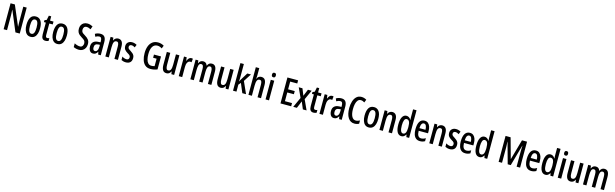

<svg xmlns="http://www.w3.org/2000/svg" viewBox="160 -2926 16333 5103"><g transform="rotate(15 8326.0 -375.0)"><path d="M516 0H397L163 -558H159Q162 -508 163.5 -471Q165 -434 166 -402V0H72V-714H190L424 -166H427Q425 -217 424 -253.5Q423 -290 422 -321V-714H516Z M1003 -270Q1003 -189 983.5 -126Q964 -63 922 -26.5Q880 10 814 10Q751 10 709.5 -26Q668 -62 647.5 -125Q627 -188 627 -270Q627 -401 672.5 -475.5Q718 -550 816 -550Q904 -550 953.5 -479Q1003 -408 1003 -270ZM724 -270Q724 -172 746 -123Q768 -74 815 -74Q863 -74 885 -122.5Q907 -171 907 -270Q907 -369 885 -417.5Q863 -466 815 -466Q767 -466 745.5 -417.5Q724 -369 724 -270Z M1252 -74Q1265 -74 1278.5 -77Q1292 -80 1307 -86V-9Q1269 10 1222 10Q1163 10 1136.5 -27.5Q1110 -65 1110 -142V-461H1058V-512L1115 -537L1140 -659H1205V-540H1300V-461H1205V-148Q1205 -111 1215 -92.5Q1225 -74 1252 -74Z M1739 -270Q1739 -189 1719.5 -126Q1700 -63 1658 -26.5Q1616 10 1550 10Q1487 10 1445.5 -26Q1404 -62 1383.5 -125Q1363 -188 1363 -270Q1363 -401 1408.5 -475.5Q1454 -550 1552 -550Q1640 -550 1689.5 -479Q1739 -408 1739 -270ZM1460 -270Q1460 -172 1482 -123Q1504 -74 1551 -74Q1599 -74 1621 -122.5Q1643 -171 1643 -270Q1643 -369 1621 -417.5Q1599 -466 1551 -466Q1503 -466 1481.5 -417.5Q1460 -369 1460 -270Z M2339 -197Q2339 -135 2314.5 -88.5Q2290 -42 2246.5 -16Q2203 10 2146 10Q2106 10 2067.5 1.5Q2029 -7 1995 -24V-127Q2031 -107 2070.5 -95Q2110 -83 2145 -83Q2191 -83 2215 -114.5Q2239 -146 2239 -189Q2239 -237 2214.5 -265.5Q2190 -294 2135 -326Q2099 -348 2068.5 -373Q2038 -398 2019 -435.5Q2000 -473 2000 -531Q1999 -588 2022 -631.5Q2045 -675 2087 -699.5Q2129 -724 2185 -724Q2225 -724 2262.5 -713.5Q2300 -703 2335 -685L2304 -596Q2239 -631 2188 -631Q2147 -631 2123.5 -604Q2100 -577 2100 -536Q2100 -502 2110 -480Q2120 -458 2142.5 -440Q2165 -422 2203 -400Q2271 -361 2305 -314Q2339 -267 2339 -197Z M2593 -550Q2672 -550 2708.5 -502Q2745 -454 2745 -362V0H2673L2659 -74H2657Q2634 -32 2604 -11Q2574 10 2530 10Q2487 10 2460.5 -13Q2434 -36 2421 -73.5Q2408 -111 2408 -154Q2408 -236 2454 -279.5Q2500 -323 2586 -327L2650 -330V-363Q2650 -418 2633.5 -445Q2617 -472 2581 -472Q2536 -472 2476 -438L2446 -509Q2513 -550 2593 -550ZM2606 -260Q2505 -255 2505 -155Q2505 -109 2521 -88Q2537 -67 2565 -67Q2604 -67 2627.5 -105Q2651 -143 2651 -210V-263Z M3082 -550Q3147 -550 3182 -503.5Q3217 -457 3217 -363V0H3121V-341Q3121 -403 3106.5 -434Q3092 -465 3057 -465Q3007 -465 2986.5 -420.5Q2966 -376 2966 -275V0H2871V-540H2946L2957 -469H2963Q2980 -509 3012 -529.5Q3044 -550 3082 -550Z M3596 -149Q3596 -70 3553.5 -30Q3511 10 3436 10Q3398 10 3366.5 1.5Q3335 -7 3310 -20V-116Q3333 -98 3366 -86Q3399 -74 3433 -74Q3465 -74 3483 -92.5Q3501 -111 3501 -143Q3501 -171 3485 -191.5Q3469 -212 3420 -239Q3368 -270 3338.5 -306.5Q3309 -343 3309 -406Q3309 -472 3351.5 -511Q3394 -550 3464 -550Q3534 -550 3594 -513L3562 -436Q3540 -450 3517 -459.5Q3494 -469 3467 -469Q3437 -469 3420 -452.5Q3403 -436 3403 -408Q3403 -380 3419.5 -361.5Q3436 -343 3484 -314Q3517 -293 3542 -271Q3567 -249 3581.5 -220Q3596 -191 3596 -149Z M4106 -384H4300V-27Q4254 -8 4207 1Q4160 10 4109 10Q4022 10 3965.5 -37.5Q3909 -85 3882 -168Q3855 -251 3855 -359Q3855 -467 3886 -549Q3917 -631 3978.5 -677.5Q4040 -724 4132 -724Q4177 -724 4218 -712Q4259 -700 4295 -678L4262 -595Q4200 -637 4135 -637Q4051 -637 4004.5 -565.5Q3958 -494 3958 -356Q3958 -277 3974 -214Q3990 -151 4024.5 -114.5Q4059 -78 4114 -78Q4141 -78 4161.5 -81.5Q4182 -85 4202 -92V-296H4106Z M4764 -540V0H4688L4677 -71H4671Q4635 10 4554 10Q4481 10 4449.5 -43.5Q4418 -97 4418 -188V-540H4513V-210Q4513 -75 4575 -75Q4628 -75 4648.5 -120Q4669 -165 4669 -256V-540Z M5092 -550Q5101 -550 5111.5 -548.5Q5122 -547 5134 -544L5123 -444Q5115 -447 5105.5 -448.5Q5096 -450 5087 -450Q5040 -450 5012.5 -402Q4985 -354 4986 -280V0H4891V-540H4964L4977 -448H4983Q5000 -493 5027 -521.5Q5054 -550 5092 -550Z M5658 -550Q5788 -550 5788 -360V0H5693V-338Q5693 -404 5677 -434.5Q5661 -465 5629 -465Q5584 -465 5565 -421Q5546 -377 5546 -291V0H5452V-341Q5452 -407 5436.5 -436Q5421 -465 5388 -465Q5338 -465 5321.5 -413.5Q5305 -362 5305 -275V0H5210V-540H5285L5295 -468H5302Q5318 -510 5349 -530Q5380 -550 5419 -550Q5465 -550 5493 -527Q5521 -504 5530 -467H5540Q5575 -550 5658 -550Z M6257 -540V0H6181L6170 -71H6164Q6128 10 6047 10Q5974 10 5942.5 -43.5Q5911 -97 5911 -188V-540H6006V-210Q6006 -75 6068 -75Q6121 -75 6141.5 -120Q6162 -165 6162 -256V-540Z M6479 -396Q6479 -365 6477.5 -338Q6476 -311 6473 -282H6477Q6487 -301 6495 -316.5Q6503 -332 6513 -347L6632 -540H6734L6596 -326L6742 0H6640L6533 -254L6479 -192V0H6384V-760H6479Z M6903 -558Q6903 -510 6895 -469H6902Q6917 -508 6948 -529Q6979 -550 7018 -550Q7088 -550 7121 -502Q7154 -454 7154 -363V0H7059V-341Q7059 -406 7044 -435Q7029 -464 6995 -464Q6945 -464 6924 -418.5Q6903 -373 6903 -275V0H6808V-760H6903Z M7327 -745Q7380 -745 7380 -683Q7380 -621 7327 -621Q7273 -621 7273 -683Q7273 -745 7327 -745ZM7374 -540V0H7279V-540Z M7984 0H7690V-714H7984V-627H7789V-415H7971V-328H7789V-88H7984Z M8168 -278 8048 -540H8150L8225 -354L8301 -540H8403L8282 -275L8408 0H8306L8223 -198L8141 0H8041Z M8627 -74Q8640 -74 8653.5 -77Q8667 -80 8682 -86V-9Q8644 10 8597 10Q8538 10 8511.5 -27.5Q8485 -65 8485 -142V-461H8433V-512L8490 -537L8515 -659H8580V-540H8675V-461H8580V-148Q8580 -111 8590 -92.5Q8600 -74 8627 -74Z M8963 -550Q8972 -550 8982.5 -548.5Q8993 -547 9005 -544L8994 -444Q8986 -447 8976.5 -448.5Q8967 -450 8958 -450Q8911 -450 8883.5 -402Q8856 -354 8857 -280V0H8762V-540H8835L8848 -448H8854Q8871 -493 8898 -521.5Q8925 -550 8963 -550Z M9223 -550Q9302 -550 9338.5 -502Q9375 -454 9375 -362V0H9303L9289 -74H9287Q9264 -32 9234 -11Q9204 10 9160 10Q9117 10 9090.5 -13Q9064 -36 9051 -73.5Q9038 -111 9038 -154Q9038 -236 9084 -279.5Q9130 -323 9216 -327L9280 -330V-363Q9280 -418 9263.5 -445Q9247 -472 9211 -472Q9166 -472 9106 -438L9076 -509Q9143 -550 9223 -550ZM9236 -260Q9135 -255 9135 -155Q9135 -109 9151 -88Q9167 -67 9195 -67Q9234 -67 9257.5 -105Q9281 -143 9281 -210V-263Z M9733 -637Q9681 -637 9649.5 -598.5Q9618 -560 9603.5 -496Q9589 -432 9589 -356Q9589 -225 9628 -151.5Q9667 -78 9736 -78Q9766 -78 9793.5 -86.5Q9821 -95 9849 -109V-20Q9796 10 9724 10Q9613 10 9549.5 -87Q9486 -184 9486 -357Q9486 -460 9513 -543.5Q9540 -627 9593.5 -676Q9647 -725 9727 -725Q9765 -725 9799.5 -715Q9834 -705 9867 -685L9835 -602Q9810 -618 9784.5 -627.5Q9759 -637 9733 -637Z M10308 -270Q10308 -189 10288.5 -126Q10269 -63 10227 -26.5Q10185 10 10119 10Q10056 10 10014.5 -26Q9973 -62 9952.5 -125Q9932 -188 9932 -270Q9932 -401 9977.5 -475.5Q10023 -550 10121 -550Q10209 -550 10258.5 -479Q10308 -408 10308 -270ZM10029 -270Q10029 -172 10051 -123Q10073 -74 10120 -74Q10168 -74 10190 -122.5Q10212 -171 10212 -270Q10212 -369 10190 -417.5Q10168 -466 10120 -466Q10072 -466 10050.5 -417.5Q10029 -369 10029 -270Z M10623 -550Q10688 -550 10723 -503.5Q10758 -457 10758 -363V0H10662V-341Q10662 -403 10647.5 -434Q10633 -465 10598 -465Q10548 -465 10527.5 -420.5Q10507 -376 10507 -275V0H10412V-540H10487L10498 -469H10504Q10521 -509 10553 -529.5Q10585 -550 10623 -550Z M11017 10Q10940 10 10899.5 -62.5Q10859 -135 10859 -270Q10859 -404 10899 -477Q10939 -550 11014 -550Q11051 -550 11082.5 -529.5Q11114 -509 11135 -470H11139Q11137 -495 11136 -514Q11135 -533 11135 -550V-760H11230V0H11153L11141 -66H11135Q11112 -28 11084 -9Q11056 10 11017 10ZM11042 -70Q11134 -70 11135 -248V-278Q11135 -375 11112 -420.5Q11089 -466 11040 -466Q10997 -466 10976.5 -416Q10956 -366 10956 -270Q10956 -70 11042 -70Z M11512 -549Q11569 -549 11607 -517.5Q11645 -486 11664 -432Q11683 -378 11683 -309V-248H11426Q11428 -69 11539 -69Q11570 -69 11600 -78.5Q11630 -88 11662 -108V-25Q11603 10 11530 10Q11459 10 11415.5 -25.5Q11372 -61 11352 -123.5Q11332 -186 11332 -266Q11332 -404 11377.5 -476.5Q11423 -549 11512 -549ZM11512 -473Q11474 -473 11452 -436.5Q11430 -400 11427 -321H11594Q11594 -384 11574 -428.5Q11554 -473 11512 -473Z M11995 -550Q12060 -550 12095 -503.5Q12130 -457 12130 -363V0H12034V-341Q12034 -403 12019.5 -434Q12005 -465 11970 -465Q11920 -465 11899.5 -420.5Q11879 -376 11879 -275V0H11784V-540H11859L11870 -469H11876Q11893 -509 11925 -529.5Q11957 -550 11995 -550Z M12509 -149Q12509 -70 12466.5 -30Q12424 10 12349 10Q12311 10 12279.5 1.5Q12248 -7 12223 -20V-116Q12246 -98 12279 -86Q12312 -74 12346 -74Q12378 -74 12396 -92.5Q12414 -111 12414 -143Q12414 -171 12398 -191.5Q12382 -212 12333 -239Q12281 -270 12251.5 -306.5Q12222 -343 12222 -406Q12222 -472 12264.5 -511Q12307 -550 12377 -550Q12447 -550 12507 -513L12475 -436Q12453 -450 12430 -459.5Q12407 -469 12380 -469Q12350 -469 12333 -452.5Q12316 -436 12316 -408Q12316 -380 12332.5 -361.5Q12349 -343 12397 -314Q12430 -293 12455 -271Q12480 -249 12494.5 -220Q12509 -191 12509 -149Z M12759 -549Q12816 -549 12854 -517.5Q12892 -486 12911 -432Q12930 -378 12930 -309V-248H12673Q12675 -69 12786 -69Q12817 -69 12847 -78.5Q12877 -88 12909 -108V-25Q12850 10 12777 10Q12706 10 12662.5 -25.5Q12619 -61 12599 -123.5Q12579 -186 12579 -266Q12579 -404 12624.5 -476.5Q12670 -549 12759 -549ZM12759 -473Q12721 -473 12699 -436.5Q12677 -400 12674 -321H12841Q12841 -384 12821 -428.5Q12801 -473 12759 -473Z M13165 10Q13088 10 13047.5 -62.5Q13007 -135 13007 -270Q13007 -404 13047 -477Q13087 -550 13162 -550Q13199 -550 13230.5 -529.5Q13262 -509 13283 -470H13287Q13285 -495 13284 -514Q13283 -533 13283 -550V-760H13378V0H13301L13289 -66H13283Q13260 -28 13232 -9Q13204 10 13165 10ZM13190 -70Q13282 -70 13283 -248V-278Q13283 -375 13260 -420.5Q13237 -466 13188 -466Q13145 -466 13124.5 -416Q13104 -366 13104 -270Q13104 -70 13190 -70Z M13942 0 13783 -578H13779Q13782 -528 13784 -487Q13786 -446 13786 -424V0H13692V-714H13831L13985 -156H13987L14144 -714H14283V0H14187V-423Q14187 -448 14189 -489Q14191 -530 14193 -578H14189L14026 0Z M14574 -549Q14631 -549 14669 -517.5Q14707 -486 14726 -432Q14745 -378 14745 -309V-248H14488Q14490 -69 14601 -69Q14632 -69 14662 -78.5Q14692 -88 14724 -108V-25Q14665 10 14592 10Q14521 10 14477.5 -25.5Q14434 -61 14414 -123.5Q14394 -186 14394 -266Q14394 -404 14439.5 -476.5Q14485 -549 14574 -549ZM14574 -473Q14536 -473 14514 -436.5Q14492 -400 14489 -321H14656Q14656 -384 14636 -428.5Q14616 -473 14574 -473Z M14980 10Q14903 10 14862.5 -62.5Q14822 -135 14822 -270Q14822 -404 14862 -477Q14902 -550 14977 -550Q15014 -550 15045.5 -529.5Q15077 -509 15098 -470H15102Q15100 -495 15099 -514Q15098 -533 15098 -550V-760H15193V0H15116L15104 -66H15098Q15075 -28 15047 -9Q15019 10 14980 10ZM15005 -70Q15097 -70 15098 -248V-278Q15098 -375 15075 -420.5Q15052 -466 15003 -466Q14960 -466 14939.5 -416Q14919 -366 14919 -270Q14919 -70 15005 -70Z M15367 -745Q15420 -745 15420 -683Q15420 -621 15367 -621Q15313 -621 15313 -683Q15313 -745 15367 -745ZM15414 -540V0H15319V-540Z M15886 -540V0H15810L15799 -71H15793Q15757 10 15676 10Q15603 10 15571.5 -43.5Q15540 -97 15540 -188V-540H15635V-210Q15635 -75 15697 -75Q15750 -75 15770.5 -120Q15791 -165 15791 -256V-540Z M16461 -550Q16591 -550 16591 -360V0H16496V-338Q16496 -404 16480 -434.5Q16464 -465 16432 -465Q16387 -465 16368 -421Q16349 -377 16349 -291V0H16255V-341Q16255 -407 16239.5 -436Q16224 -465 16191 -465Q16141 -465 16124.5 -413.5Q16108 -362 16108 -275V0H16013V-540H16088L16098 -468H16105Q16121 -510 16152 -530Q16183 -550 16222 -550Q16268 -550 16296 -527Q16324 -504 16333 -467H16343Q16378 -550 16461 -550Z"/></g></svg>

Font: Noto Sans Gurmukhi ExtraCondensed Medium
Style: Regular
Weight: 500
Width: 2
Designer: Jelle Bosma - Monotype Design Team
Foundry: Monotype Imaging Inc.
Version: Version 2.004; ttfautohint (v1.8.4.7-5d5b)